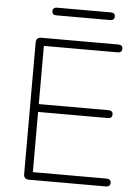

<svg xmlns="http://www.w3.org/2000/svg" viewBox="-58 -905 686 950"><g transform="rotate(5 285.0 -430.0)"><path d="M121 0Q109 0 102.5 -6.5Q96 -13 96 -25V-680Q96 -692 102.5 -698.5Q109 -705 121 -705H505Q515 -705 520.5 -700Q526 -695 526 -686Q526 -676 520.5 -671Q515 -666 505 -666H138V-377H485Q495 -377 500.5 -372Q506 -367 506 -358Q506 -348 500.5 -343Q495 -338 485 -338H138V-39H505Q515 -39 520.5 -34Q526 -29 526 -20Q526 -10 520.5 -5Q515 0 505 0ZM186 -822Q165 -822 165 -841Q165 -850 170.5 -855Q176 -860 186 -860H454Q475 -860 475 -841Q475 -832 469.5 -827Q464 -822 454 -822Z"/></g></svg>

Font: Nunito ExtraLight
Style: Regular
Weight: 200
Designer: Vernon Adams
Foundry: Vernon Adams
Version: Version 3.602;April 4, 2023;FontCreator 14.0.0.2856 64-bit